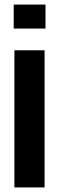

<svg xmlns="http://www.w3.org/2000/svg" viewBox="-20 -820 259 840"><path d="M40 -695V-800H179V-695ZM43 0V-600H175V0Z"/></svg>

Font: Big Shoulders Text ExtraBold
Style: Regular
Weight: 800
Designer: Patric King
Foundry: XO Type Co
Version: Version 1.000; ttfautohint (v1.8.2)